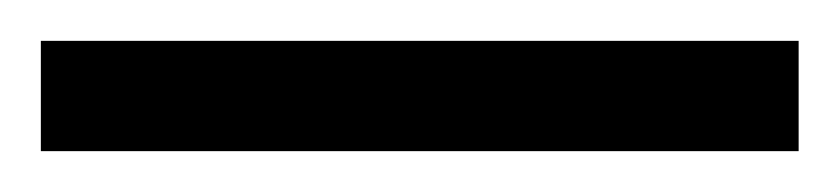

<svg xmlns="http://www.w3.org/2000/svg" viewBox="-20 38 411 94"><path d="M371 112H0V58H371Z"/></svg>

Font: Caladea
Style: Regular
Weight: 400
Designer: Carolina Giovagnoli and Andres Torresi
Foundry: Carolina Giovagnoli and Andres Torresi
Version: Version 1.002